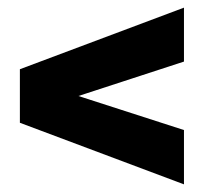

<svg xmlns="http://www.w3.org/2000/svg" viewBox="-20 -553 551 502"><path d="M461 -392 185 -302 461 -213V-71L32 -232V-372L461 -533Z"/></svg>

Font: Exo 2.0 Extra Bold
Style: Regular
Weight: 800
Designer: Natanael Gama
Version: Version 1.001;PS 001.001;hotconv 1.0.70;makeotf.lib2.5.58329